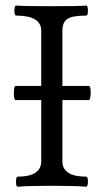

<svg xmlns="http://www.w3.org/2000/svg" viewBox="-20 -686 373 709"><path d="M210.4 -90.8Q210.4 -33.7 298.3 -33.7Q304.7 -33.7 304.7 -15.1Q304.7 3.4 298.3 3.4Q256.3 0 171.9 0Q87.4 0 45.4 3.4Q39.1 3.4 39.1 -15.1Q39.1 -33.7 45.4 -33.7Q132.3 -33.7 132.3 -90.8V-316.4H38.1Q31.2 -316.4 31.2 -342.8Q31.2 -368.7 38.1 -368.7H132.3V-572.3Q132.3 -628.4 40 -628.4Q33.2 -628.4 33.2 -647Q33.2 -665.5 40 -665.5Q62 -663.1 169.2 -663.1Q276.4 -663.1 298.3 -665.5Q304.7 -665.5 304.7 -647Q304.7 -628.4 298.3 -628.4Q247.1 -628.4 228.8 -616.2Q210.4 -604 210.4 -572.3V-368.7H308.1Q314.9 -368.7 314.9 -342.8Q314.9 -316.4 307.1 -316.4H210.4Z"/></svg>

Font: Junicode
Style: Regular
Weight: 400
Designer: Peter S. Baker
Foundry: Briery Creek Software
Version: Version 0.7.2